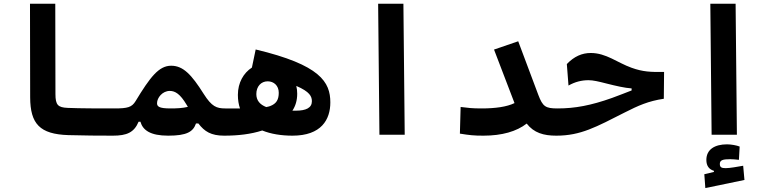

<svg xmlns="http://www.w3.org/2000/svg" viewBox="-20 -713 4142 1016"><path d="M580.1 4.9C608.4 4.9 620.1 -30.3 620.1 -63.5C620.1 -106.9 608.4 -139.2 585.9 -139.2C508.3 -139.2 403.3 -139.2 337.9 -142.1C287.1 -144.5 273.4 -156.7 273.4 -215.3L272.5 -693.4H138.7L139.6 -198.2C140.1 -57.1 190.9 -2.9 341.8 2C413.6 4.4 513.7 4.9 580.1 4.9Z M577.1 4.9C650.9 4.9 689.5 -11.7 713.4 -68.8H723.1C735.8 -23.9 775.9 4.9 870.1 4.9C968.3 4.9 1002 -15.6 1017.1 -59.6H1029.8C1062 -17.1 1097.2 4.9 1166 4.9C1189.5 4.9 1208.5 -10.3 1208.5 -65.9C1208.5 -115.2 1196.8 -139.2 1171.9 -139.2C1126 -139.2 1100.6 -148.9 1058.1 -215.8C993.2 -318.8 949.2 -365.2 885.7 -365.2C820.3 -365.2 774.4 -304.7 697.3 -177.7C677.7 -145.5 655.8 -139.2 585.9 -139.2C563 -139.2 551.8 -83.5 551.8 -56.2C551.8 -12.7 559.6 4.9 577.1 4.9ZM974.1 -147.5C944.8 -140.6 917 -139.2 881.3 -139.2C819.8 -139.2 811 -150.4 811 -167C811 -195.8 839.8 -231.9 878.4 -231.9C907.2 -231.9 933.6 -215.3 966.8 -159.7C969.2 -155.8 971.7 -151.4 974.1 -147.5Z M1166 4.9C1239.7 4.9 1307.6 -2.9 1367.7 -22.5C1413.6 -3.9 1468.8 4.9 1527.8 4.9C1680.2 4.9 1728 -80.1 1728 -170.9C1728 -278.8 1675.3 -369.6 1333 -451.2L1313 -355.5C1268.6 -326.7 1238.8 -275.4 1238.8 -210.9C1238.8 -184.1 1242.7 -160.2 1250 -139.2C1234.9 -139.2 1219.7 -139.2 1205.1 -139.2C1193.8 -139.2 1182.6 -139.2 1171.9 -139.2C1150.4 -139.2 1137.7 -109.4 1137.7 -71.3C1137.7 -21.5 1147 4.9 1166 4.9ZM1388.7 -146.5C1355.5 -159.7 1336.4 -181.2 1336.4 -215.3C1336.4 -255.4 1361.3 -282.7 1396.5 -282.7C1428.7 -282.7 1455.1 -260.3 1455.1 -222.2C1455.1 -186 1442.9 -164.1 1408.7 -151.4C1403.3 -149.4 1396.5 -147.9 1388.7 -146.5ZM1527.3 -127.4C1543.5 -151.9 1552.7 -180.7 1552.7 -217.3C1552.7 -230.5 1551.3 -244.6 1547.9 -258.3C1619.6 -227.5 1630.4 -202.6 1630.4 -177.2C1630.4 -142.6 1599.6 -127.4 1546.4 -127.4C1540 -127.4 1533.7 -127.4 1527.3 -127.4Z M1987.8 0H2121.6L2114.7 -693.4H1981Z M2538.1 4.9C2636.7 4.9 2713.9 -17.6 2767.1 -59.1C2805.2 -9.8 2856.9 4.9 2923.8 4.9C2952.1 4.9 2966.3 -20 2966.3 -75.7C2966.3 -120.1 2954.6 -139.2 2929.7 -139.2C2866.7 -139.2 2852.1 -148.9 2828.6 -210.9L2722.2 -494.6L2594.2 -450.7L2702.6 -167.5C2661.6 -147.5 2600.6 -139.2 2528.3 -139.2C2476.1 -139.2 2458 -142.1 2417.5 -147L2413.6 -5.9C2465.3 2.4 2487.3 4.9 2538.1 4.9Z M2923.8 4.9C3053.2 4.9 3134.3 -41 3286.6 -118.2C3356.9 -153.8 3410.2 -178.2 3492.7 -190.4L3494.1 -332.5C3423.8 -331.1 3381.3 -333 3321.8 -354.5C3246.6 -381.3 3188 -432.6 3106 -432.6C3060.1 -432.6 3018.1 -414.6 2979.5 -374L2988.3 -260.3C3022.5 -279.8 3057.6 -288.6 3093.8 -288.6C3119.1 -288.6 3145.5 -282.2 3191.4 -270.5C3240.2 -258.3 3283.7 -248 3322.3 -245.1V-234.4C3291 -222.7 3258.8 -209 3218.8 -194.8C3106.4 -154.8 3022 -139.2 2931.2 -139.2C2909.7 -139.2 2895.5 -124.5 2895.5 -72.3C2895.5 -17.1 2906.7 4.9 2923.8 4.9Z M3745.6 0H3879.4L3872.6 -693.4H3738.8ZM3712.4 282.2 3919.4 239.3 3912.6 164.1C3883.3 169.4 3841.3 176.8 3820.3 176.8C3798.8 176.8 3789.1 172.9 3789.1 154.3C3789.1 133.8 3806.2 129.4 3844.2 129.4C3855.5 129.4 3875 130.9 3890.1 132.8L3894 62.5C3877.9 56.2 3849.6 50.8 3827.1 50.8C3763.2 50.8 3717.8 77.1 3717.8 133.3C3717.8 164.6 3731.9 183.1 3757.8 190.9V196.8L3707 209Z"/></svg>

Font: Cascadia Code
Style: Bold
Weight: 700
Monospace: yes
Designer: Aaron Bell
Foundry: Saja Typeworks
Version: Version 2404.023